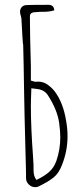

<svg xmlns="http://www.w3.org/2000/svg" viewBox="-20 -776 340 796"><path d="M126 0Q111 0 99.5 -11Q88 -22 88 -37Q88 -70 86 -134L82 -290L80 -391Q78 -525 76 -595Q76 -578 73 -622.5Q70 -667 69 -695Q69 -698 68 -704Q67 -710 65 -715Q63 -723 63 -727Q63 -739 70.5 -747Q78 -755 91 -755Q110 -756 181 -756Q204 -756 205 -733Q190 -729 179 -728Q175 -727 149 -727Q141 -726 133 -726Q125 -726 119 -725Q103 -722 104 -706Q104 -680 105 -619Q106 -558 108 -501V-442Q112 -441 118 -439Q124 -437 127 -437Q152 -440 171 -429Q190 -418 207 -397Q242 -350 254 -276Q260 -243 260 -211Q260 -150 237 -92Q224 -58 202.5 -40.5Q181 -23 140 -3Q133 0 126 0ZM214 -110Q230 -157 230 -207Q230 -233 225 -268Q217 -322 178 -382Q163 -404 134 -407L110 -410Q108 -358 108 -334Q108 -248 117 -126L119 -92Q119 -86 119 -73Q119 -60 121.5 -49.5Q124 -39 131 -30Q163 -45 183.5 -63Q204 -81 214 -110Z"/></svg>

Font: Amatic SC
Style: Regular
Weight: 400
Designer: Multiple Designers
Foundry: Vernon Adams
Version: Version 2.505